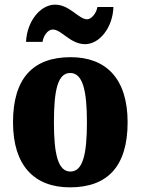

<svg xmlns="http://www.w3.org/2000/svg" viewBox="-20 -796 605 826"><path d="M346 -606C408 -606 465 -677 468 -766H399C395 -739 373 -713 355 -713C318 -713 280 -776 217 -776C154 -776 96 -705 92 -616H163C167 -643 186 -669 207 -669C245 -669 282 -606 346 -606ZM281 10C444 10 529 -82 529 -270C529 -458 436 -550 284 -550C121 -550 36 -458 36 -270C36 -82 129 10 281 10ZM283 -58C230 -58 212 -131 212 -270C212 -410 229 -482 282 -482C335 -482 354 -410 354 -270C354 -131 336 -58 283 -58Z"/></svg>

Font: Noto Serif Bengali Condensed Black
Style: Regular
Weight: 900
Width: 3
Designer: Juan Bruce, Universal Thirst, Indian Type Foundry and the Monotype Design Team.
Foundry: Monotype Imaging Inc.
Version: Version 2.003